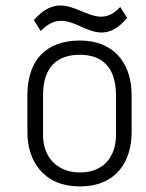

<svg xmlns="http://www.w3.org/2000/svg" viewBox="-20 -657 524 687"><path d="M451 -316C451 -437 382 -512 266 -512C145 -512 78 -442 78 -316V-184C78 -82 135 10 266 10C398 10 451 -82 451 -184ZM395 -174C395 -95 350 -40 266 -40C184 -40 134 -95 134 -174V-316C134 -421 188 -461 266 -461C341 -461 395 -421 395 -316ZM410 -632C308 -520 226 -728 101 -585L126 -546C237 -663 313 -448 435 -593Z"/></svg>

Font: Advent Pro
Style: Regular
Weight: 400
Designer: Andreas Kalpakidis
Foundry: Andreas Kalpakidis
Version: Version 2.002 2008